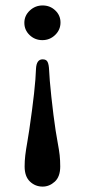

<svg xmlns="http://www.w3.org/2000/svg" viewBox="-20 -462 313 708"><path d="M137.2 226.1Q109.9 226.1 90.3 207.3Q70.8 188.5 70.8 151.9Q70.8 131.8 73.2 110.8Q75.7 89.8 80.8 61.3Q85.9 32.7 87.9 17.1Q110.8 -138.7 112.8 -209Q114.7 -243.2 137.2 -243.2Q150.9 -243.2 155.5 -233.6Q160.2 -224.1 161.1 -203.1Q162.1 -173.8 169.4 -104.7Q176.8 -35.6 185.1 19Q187 33.2 192.4 62Q197.8 90.8 200 110.1Q202.1 129.4 202.1 151.9Q202.1 189.5 182.1 207.8Q162.1 226.1 137.2 226.1ZM203.1 -378.9Q203.1 -352.1 183.3 -333Q163.6 -314 136.2 -314Q108.9 -314 89.4 -332.5Q69.8 -351.1 69.8 -377.9Q69.8 -404.3 89.8 -423.1Q109.9 -441.9 137.2 -441.9Q164.6 -441.9 183.8 -423.6Q203.1 -405.3 203.1 -378.9Z"/></svg>

Font: Common Serif SemiBold
Style: Regular
Weight: 600
Designer: Philipp H. Poll, Khaled Hosny
Foundry: Stefan Peev, Context Ltd.
Version: Version 1.026